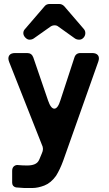

<svg xmlns="http://www.w3.org/2000/svg" viewBox="-20 -748 545 963"><path d="M229 -728H277Q291 -728 302 -717L400 -603Q408 -594 408 -582Q408 -569 399 -559Q390 -549 377.5 -549Q365 -549 356 -555L272 -615Q265 -621 254 -621Q243 -621 234 -615L149 -555Q140 -549 128 -549Q117 -549 107 -559.5Q97 -570 97 -582Q97 -594 106 -603L204 -717Q213 -728 229 -728ZM102 195 60 192Q41 187 41 168V109Q41 93 50.5 85.5Q60 78 72 80Q93 82 116 82Q161 82 174 58Q178 51 181.5 41.5Q185 32 190 21L194 10Q197 -1 194 -12L26 -437Q18 -457 26 -469.5Q34 -482 56 -482H116Q139 -482 147 -460L221 -244Q235 -203 252.5 -203Q270 -203 283 -245L353 -459Q360 -482 384 -482H442Q463 -482 471.5 -470.5Q480 -459 473 -439L297 58Q281 102 261 134Q235 170 202.5 182.5Q170 195 142 195Z"/></svg>

Font: Tsunagi Gothic Black
Style: Regular
Weight: 900
Designer: Yoshimichi Ohira
Foundry: Positype
Version: Version 1.001